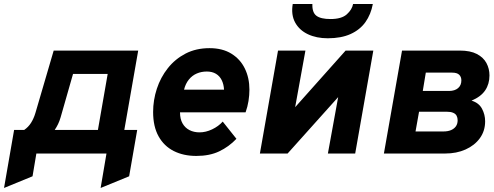

<svg xmlns="http://www.w3.org/2000/svg" viewBox="-43 -762 2450 953"><path d="M-23 171 27 -117H77Q97.5 -131 111 -152.2Q124.5 -173.5 133 -202L223.5 -511H643L574 -117H638L598 113L456.5 171L485.5 0H137.5L118.5 113ZM228.5 -117H443L491.5 -395H319.5L258 -180Q252.5 -161 245.2 -146Q238 -131 228.5 -117Z M931.5 12Q867.5 12 819.2 -12.5Q771 -37 744 -85.5Q717 -134 717 -206Q717 -265 735.5 -321.5Q754 -378 790 -423.5Q826 -469 878 -496Q930 -523 997 -523Q1061 -523 1105.2 -495.8Q1149.5 -468.5 1172.2 -422Q1195 -375.5 1195 -317Q1195 -289.5 1190.5 -261Q1186 -232.5 1176 -204.5H850.5Q850.5 -171.5 863 -149.5Q875.5 -127.5 897.5 -116.2Q919.5 -105 947.5 -105Q978.5 -105 1010 -120Q1041.5 -135 1062.5 -158.5L1130.5 -73Q1093 -33.5 1045.2 -10.8Q997.5 12 931.5 12ZM870.5 -317H1069Q1067.5 -344 1057.5 -364.2Q1047.5 -384.5 1028.8 -395.8Q1010 -407 983.5 -407Q956.5 -407 933.8 -397.2Q911 -387.5 894.5 -367.2Q878 -347 870.5 -317Z M1247 0 1337 -511H1473L1422 -230L1672.5 -511H1810L1720 0H1584.5L1635.5 -280L1384.5 0ZM1584 -572Q1528 -572 1485.5 -592Q1443 -612 1422 -650.2Q1401 -688.5 1410 -742H1507.5Q1506 -700 1527.5 -683.8Q1549 -667.5 1597.5 -667.5Q1652.5 -667.5 1678.5 -691Q1704.5 -714.5 1709.5 -742H1807.5Q1798 -690.5 1770.8 -652.2Q1743.5 -614 1697 -593Q1650.5 -572 1584 -572Z M1862.5 0 1952.5 -511H2239Q2291.5 -511 2324 -494Q2356.5 -477 2371.5 -449Q2386.5 -421 2386.5 -387.5Q2386.5 -345 2365.2 -313.5Q2344 -282 2297.5 -262.5Q2334 -251.5 2349.5 -222.2Q2365 -193 2365 -160Q2365 -112 2338.8 -76Q2312.5 -40 2267.8 -20Q2223 0 2166.5 0ZM2019.5 -109.5H2158Q2180 -109.5 2195.8 -116.2Q2211.5 -123 2220 -135.2Q2228.5 -147.5 2228.5 -165Q2228.5 -177.5 2223.5 -187.2Q2218.5 -197 2206.2 -202.2Q2194 -207.5 2173.5 -207.5H2037ZM2055.5 -310.5H2185.5Q2214 -310.5 2230.5 -324.5Q2247 -338.5 2247 -363Q2247 -380.5 2236.2 -391Q2225.5 -401.5 2201 -401.5H2070.5Z"/></svg>

Font: Overpass ExtraBold
Style: Italic
Weight: 800
Italic angle: -10°
Designer: Delve Withrington, Dave Bailey, Thomas Jockin
Foundry: Delve Fonts LLC
Version: Version 4.000